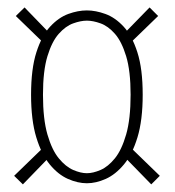

<svg xmlns="http://www.w3.org/2000/svg" viewBox="-20 -518 470 516"><path d="M213.5 -25.5Q189 -25.5 162.5 -37.2Q136 -49 113.8 -76Q91.5 -103 77.5 -149Q63.5 -195 63.5 -263.5Q63.5 -333 77.8 -377.5Q92 -422 114.8 -446.5Q137.5 -471 163.5 -480.5Q189.5 -490 213.5 -490Q237 -490 263.2 -480.5Q289.5 -471 312.2 -446.5Q335 -422 349.2 -377.5Q363.5 -333 363.5 -263.5Q363.5 -195 349.5 -149Q335.5 -103 313 -76Q290.5 -49 264.2 -37.2Q238 -25.5 213.5 -25.5ZM213.5 -52.5Q230 -52.5 250.2 -61.2Q270.5 -70 288.8 -92.5Q307 -115 319 -156.5Q331 -198 331 -263.5Q331 -327.5 319 -367Q307 -406.5 288.8 -427.2Q270.5 -448 250.2 -455.2Q230 -462.5 213.5 -462.5Q197 -462.5 176.8 -455.2Q156.5 -448 138 -427.2Q119.5 -406.5 107.5 -367Q95.5 -327.5 95.5 -263.5Q95.5 -198 107.5 -156.5Q119.5 -115 138 -92.5Q156.5 -70 176.8 -61.2Q197 -52.5 213.5 -52.5ZM382 -498 405 -475 323.5 -396 303 -417ZM386.5 -22.5 307.5 -103.5 328 -124.5 409.5 -45.5ZM46 -498 124.5 -417 104 -396 22.5 -475ZM41.5 -22.5 18 -45.5 99.5 -124.5 120 -103.5Z"/></svg>

Font: Imbue Thin 10pt Thin
Style: Regular
Weight: 250
Version: Version 1.102